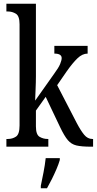

<svg xmlns="http://www.w3.org/2000/svg" viewBox="-20 -780 515 1021"><path d="M14 0V-41H22Q46 -41 65 -53.5Q84 -66 84 -113V-651Q84 -695 64.5 -707Q45 -719 22 -719H14V-760H171V-375Q171 -362 170.5 -341Q170 -320 169 -298.5Q168 -277 167.5 -262Q167 -247 167 -245L266 -385Q292 -420 300 -440Q308 -460 308 -471Q308 -495 269 -495V-536H446V-495Q418 -495 392 -470Q366 -445 335 -401L284 -327L388 -126Q409 -86 427.5 -63.5Q446 -41 471 -41H475V0H463Q414 0 386.5 -6.5Q359 -13 340.5 -35Q322 -57 300 -103L223 -265L171 -192V-108Q171 -64 190.5 -52.5Q210 -41 233 -41H237V0ZM197 208Q204 174 211.5 136Q219 98 223 61H298V71Q292 92 280.5 119Q269 146 255.5 173Q242 200 230 221H197Z"/></svg>

Font: Noto Serif Thai ExtraCondensed
Style: Regular
Weight: 400
Width: 2
Designer: Monotype Design Team
Foundry: Monotype Imaging Inc.
Version: Version 2.002; ttfautohint (v1.8.4.7-5d5b)